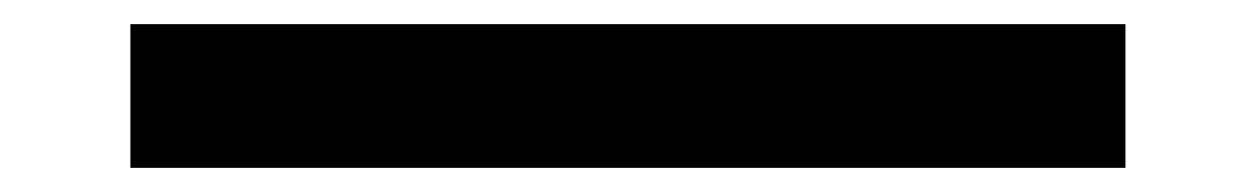

<svg xmlns="http://www.w3.org/2000/svg" viewBox="-20 -440 1040 159"><path d="M88 -301V-420H912V-301Z"/></svg>

Font: M PLUS 2 SemiBold
Style: Regular
Weight: 600
Designer: Coji Morishita
Foundry: UNDERFOREST DESIGN
Version: Version 1.001